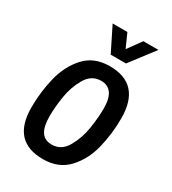

<svg xmlns="http://www.w3.org/2000/svg" viewBox="-180 -819 829 926"><g transform="rotate(30 235.0 -355.5)"><path d="M34 -177Q34 -263 54 -344.5Q74 -426 125 -482Q176 -538 263 -538Q436 -538 436 -347Q436 -261 416 -180Q396 -99 344.5 -43.5Q293 12 206 12Q34 12 34 -177ZM339 -346Q339 -456 262 -456Q209 -456 179.5 -405.5Q150 -355 140.5 -293.5Q131 -232 131 -185Q131 -127 149.5 -98.5Q168 -70 208 -70Q261 -70 290.5 -121.5Q320 -173 329.5 -235.5Q339 -298 339 -346ZM171 -723H253L287 -647L342 -723H426L323 -588H238Z"/></g></svg>

Font: Archivo Narrow Medium
Style: Italic
Weight: 500
Italic angle: -8°
Designer: Hector Gatti
Foundry: Omnibus-Type
Version: Version 2.001